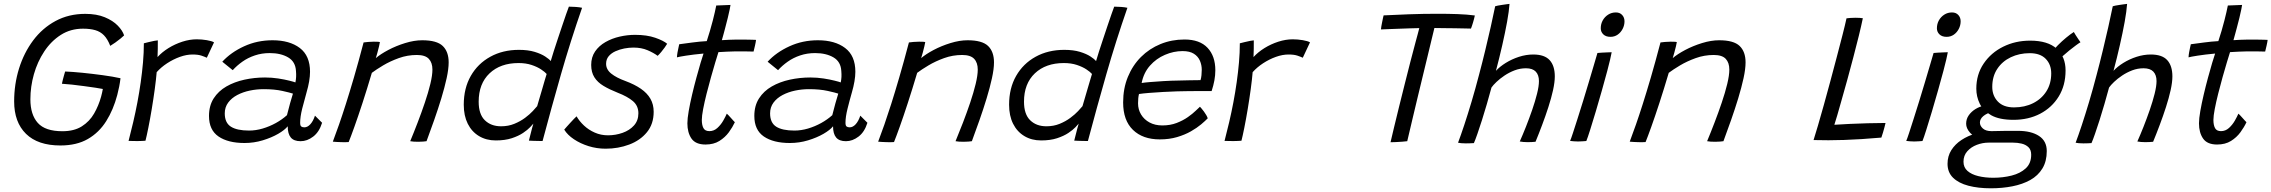

<svg xmlns="http://www.w3.org/2000/svg" viewBox="-20 -742 11960 1011"><path d="M298 24Q179.5 24 117 -37.2Q54.5 -98.5 54.5 -208Q54.5 -298.5 80.2 -381.2Q106 -464 154.5 -529Q203 -594 272.5 -631.5Q342 -669 429 -669Q489 -669 531.8 -651.2Q574.5 -633.5 600 -607.2Q625.5 -581 633.5 -555.5Q627.5 -549.5 614.8 -539Q602 -528.5 587.2 -518Q572.5 -507.5 560.5 -500.5Q546.5 -536.5 527.5 -556Q508.5 -575.5 481.5 -583.2Q454.5 -591 417 -591Q351.5 -591 300.2 -558.2Q249 -525.5 213 -471Q177 -416.5 158.5 -351Q140 -285.5 140 -219Q140 -138.5 179 -94.8Q218 -51 308.5 -51Q370.5 -51 411 -76.8Q451.5 -102.5 475.5 -144.2Q499.5 -186 512.5 -233.5Q515 -243 517.5 -253.8Q520 -264.5 521.5 -273.5Q510.5 -276 483.5 -280Q456.5 -284 423.2 -288.5Q390 -293 358.5 -296.5Q327 -300 306 -301Q307.5 -309 310.5 -320.8Q313.5 -332.5 317 -345Q320.5 -357.5 323 -365.5Q361 -364 413.8 -358.8Q466.5 -353.5 520.2 -346.2Q574 -339 614.5 -330Q612 -308 607.5 -285.5Q603 -263 597.5 -242Q577 -164 539.2 -104Q501.5 -44 442.5 -10Q383.5 24 298 24Z M809.5 -441.5Q833 -467.5 867.2 -488.8Q901.5 -510 940.2 -522.5Q979 -535 1016 -535Q1042.5 -535 1069 -530.5Q1095.5 -526 1107 -519L1069 -438Q1058.5 -443 1040.8 -449Q1023 -455 994 -455Q962 -455 927.2 -442.5Q892.5 -430 860.2 -409Q828 -388 805 -362Q802 -325 795 -273.2Q788 -221.5 779 -167.5Q770 -113.5 761 -68.8Q752 -24 746 -1Q729 0.5 703 0.8Q677 1 657 0Q669.5 -48 681.5 -99.2Q693.5 -150.5 703.5 -203.2Q713.5 -256 721 -309Q728.5 -362 733 -413.5Q737.5 -465 737.5 -514Q748.5 -517 763.5 -520.5Q778.5 -524 792 -526.8Q805.5 -529.5 811 -529.5Q811 -511 810.8 -484Q810.5 -457 809.5 -441.5Z M1267.5 11Q1181 11 1130.8 -23.2Q1080.5 -57.5 1080.5 -131.5Q1080.5 -185.5 1105.2 -224Q1130 -262.5 1172.2 -286.8Q1214.5 -311 1267.2 -322.5Q1320 -334 1375.5 -334Q1411 -334 1445 -328.8Q1479 -323.5 1503.8 -317.2Q1528.5 -311 1535.5 -308Q1538.5 -322.5 1539.2 -336.8Q1540 -351 1538.5 -368Q1536 -417 1497.2 -439.8Q1458.5 -462.5 1400.5 -462.5Q1358.5 -462.5 1322 -450.2Q1285.5 -438 1256.2 -417.2Q1227 -396.5 1205.5 -372.5L1150.5 -417Q1196 -466.5 1265.2 -498.2Q1334.5 -530 1415 -530Q1505 -530 1558.8 -489.2Q1612.5 -448.5 1612.5 -364Q1612.5 -341 1607.8 -313.2Q1603 -285.5 1594.5 -256.5Q1582 -213 1571.2 -169.8Q1560.5 -126.5 1560.5 -95.5Q1560.5 -80.5 1566.2 -76Q1572 -71.5 1582.5 -71.5Q1599.5 -71.5 1614.2 -87.8Q1629 -104 1638.5 -133L1676 -95.5Q1661 -47 1629.2 -22.8Q1597.5 1.5 1563 1.5Q1527.5 1.5 1511.2 -18Q1495 -37.5 1495 -77Q1479.5 -57.5 1444.5 -37.2Q1409.5 -17 1363.2 -3Q1317 11 1267.5 11ZM1291.5 -54.5Q1327 -54.5 1363.2 -65.2Q1399.5 -76 1432.5 -94.2Q1465.5 -112.5 1491 -135.5Q1500 -171.5 1507.5 -198.2Q1515 -225 1522.5 -249Q1508.5 -254 1467 -263.2Q1425.5 -272.5 1368 -272.5Q1331.5 -272.5 1295.5 -265Q1259.5 -257.5 1229.5 -241.8Q1199.5 -226 1181.5 -201.8Q1163.5 -177.5 1163.5 -145Q1163.5 -95.5 1195.8 -75Q1228 -54.5 1291.5 -54.5Z M1816 6Q1808 6.5 1797.5 6.8Q1787 7 1776.5 6.5Q1765.5 6.5 1752.8 5.5Q1740 4.5 1732.5 4Q1748.5 -38 1765.2 -86Q1782 -134 1801.2 -194.5Q1820.5 -255 1843.8 -334.5Q1867 -414 1894.5 -518.5Q1905 -520 1918.8 -521.2Q1932.5 -522.5 1947.5 -522.5Q1956.5 -522.5 1965.5 -522.2Q1974.5 -522 1980.5 -520.5Q1980 -515 1976 -498.5Q1972 -482 1967.2 -464.2Q1962.5 -446.5 1959 -436Q1983.5 -457 2024.5 -478.8Q2065.5 -500.5 2113.2 -515.2Q2161 -530 2203.5 -530Q2280 -530 2311.2 -500Q2342.5 -470 2342.5 -413.5Q2342.5 -379 2331.8 -330Q2321 -281 2303.8 -224.2Q2286.5 -167.5 2266 -109.2Q2245.5 -51 2226 1.5Q2219.5 2.5 2208 3.5Q2196.5 4.5 2183 4.5Q2170 4.5 2158.8 3.8Q2147.5 3 2140 1.5Q2159 -44 2179.2 -96.8Q2199.5 -149.5 2217.2 -202Q2235 -254.5 2246 -300Q2257 -345.5 2257 -375.5Q2257 -412 2238 -432.2Q2219 -452.5 2175 -452.5Q2125.5 -452.5 2079.8 -436Q2034 -419.5 1997.2 -397.5Q1960.5 -375.5 1938 -358.5Q1912.5 -272.5 1888.8 -199.8Q1865 -127 1846 -74Q1827 -21 1816 6Z M2765 -1.5Q2767.5 -11 2772 -29.2Q2776.5 -47.5 2781.2 -65.5Q2786 -83.5 2788.5 -91Q2784.5 -86 2771.2 -72Q2758 -58 2734.2 -42Q2710.5 -26 2674.8 -14.2Q2639 -2.5 2590.5 -2.5Q2540.5 -2.5 2502.2 -25.5Q2464 -48.5 2443 -90.5Q2422 -132.5 2422 -190.5Q2422 -277.5 2459 -342.2Q2496 -407 2561.8 -443.2Q2627.5 -479.5 2712.5 -479.5Q2760.5 -479.5 2795 -469Q2829.5 -458.5 2850.8 -444.5Q2872 -430.5 2880 -420.5Q2885.5 -440.5 2895.5 -471.2Q2905.5 -502 2917.2 -537.5Q2929 -573 2940.5 -607Q2952 -641 2961.2 -667.8Q2970.5 -694.5 2975.5 -707Q2992.5 -707 3012.2 -705.5Q3032 -704 3045 -701Q2984 -525.5 2934 -351Q2884 -176.5 2837 0.5Q2828.5 0.5 2814 0.2Q2799.5 0 2785.5 -0.5Q2771.5 -1 2765 -1.5ZM2618.5 -77Q2656.5 -77 2688.2 -90Q2720 -103 2744.8 -121.5Q2769.5 -140 2785.5 -157.2Q2801.5 -174.5 2808.5 -183Q2812 -195 2819 -218.8Q2826 -242.5 2833.8 -269Q2841.5 -295.5 2848.2 -318.5Q2855 -341.5 2858.5 -352.5Q2849.5 -363 2829.2 -376.5Q2809 -390 2779 -400Q2749 -410 2710.5 -410Q2615 -410 2557.8 -355.8Q2500.5 -301.5 2500.5 -206.5Q2500.5 -140.5 2533 -108.8Q2565.5 -77 2618.5 -77Z M3169 41Q3122.5 41 3079.2 27.5Q3036 14 3002 -8.8Q2968 -31.5 2951 -59.5Q2956 -65.5 2964.5 -75Q2973 -84.5 2982.8 -95.2Q2992.5 -106 3001.5 -115.2Q3010.5 -124.5 3016 -129.5Q3030.5 -104 3055 -81Q3079.5 -58 3111.8 -43.8Q3144 -29.5 3181.5 -29.5Q3221.5 -29.5 3258.2 -42.5Q3295 -55.5 3318.2 -81.2Q3341.5 -107 3341.5 -145.5Q3341.5 -185 3312.8 -209.5Q3284 -234 3232 -254Q3189 -271 3157.8 -289.8Q3126.5 -308.5 3109.8 -335Q3093 -361.5 3093 -400Q3093 -441 3113.5 -471Q3134 -501 3168.2 -520.5Q3202.5 -540 3243 -549.2Q3283.5 -558.5 3324 -558.5Q3386.5 -558.5 3430.2 -543.2Q3474 -528 3493 -511.5Q3488.5 -503.5 3480 -491.8Q3471.5 -480 3462 -468.5Q3452.5 -457 3443 -448Q3422.5 -463.5 3390 -477.5Q3357.5 -491.5 3315.5 -491.5Q3292.5 -491.5 3267.5 -486.8Q3242.5 -482 3220.5 -472Q3198.5 -462 3185 -445.8Q3171.5 -429.5 3171.5 -406Q3171.5 -376 3198.8 -354.2Q3226 -332.5 3273 -315.5Q3321.5 -297.5 3354.8 -274.5Q3388 -251.5 3405 -221.8Q3422 -192 3422 -153.5Q3422 -89 3386.5 -45.8Q3351 -2.5 3293.2 19.2Q3235.5 41 3169 41Z M3849.5 -98.5Q3837.5 -72.5 3817.8 -45.5Q3798 -18.5 3768 0.2Q3738 19 3695 19Q3643 19 3621.2 -12.2Q3599.5 -43.5 3599.5 -92.5Q3599.5 -117.5 3606.5 -157.5Q3613.5 -197.5 3624.2 -243.2Q3635 -289 3647 -333Q3659 -377 3669 -411Q3679 -445 3684.5 -460Q3630.5 -455 3592.5 -449Q3554.5 -443 3544.5 -440Q3545 -452 3547.5 -466Q3550 -480 3552.8 -492Q3555.5 -504 3556.5 -509Q3585.5 -513 3625.2 -518.2Q3665 -523.5 3701.5 -525.5Q3710 -551 3718.2 -579.2Q3726.5 -607.5 3733.5 -634.5Q3739.5 -657 3744 -677.8Q3748.5 -698.5 3751.5 -713L3826.5 -716Q3826.5 -712 3822.5 -693.2Q3818.5 -674.5 3812.2 -647.8Q3806 -621 3798 -592.5Q3794 -577.5 3789.8 -561.8Q3785.5 -546 3781 -530.5Q3796 -531.5 3818 -532.5Q3840 -533.5 3854 -533.5Q3878.5 -534 3901.5 -533.5Q3924.5 -533 3941 -532.8Q3957.5 -532.5 3961 -532Q3960 -521.5 3955.5 -501.8Q3951 -482 3948 -470.5Q3943 -470.5 3913.5 -471.2Q3884 -472 3854.5 -471.5Q3833.5 -471 3808.5 -470Q3783.5 -469 3763 -467.5Q3757 -449 3746.5 -414Q3736 -379 3723.8 -335.5Q3711.5 -292 3700.5 -248.2Q3689.5 -204.5 3682.5 -167.8Q3675.5 -131 3675.5 -110.5Q3675.5 -83.5 3684 -67.5Q3692.5 -51.5 3715.5 -51.5Q3739 -51.5 3757.2 -68Q3775.5 -84.5 3788 -106.2Q3800.5 -128 3807 -143.5Q3809.5 -142 3815.5 -135.5Q3821.5 -129 3828.8 -121Q3836 -113 3841.8 -106.5Q3847.5 -100 3849.5 -98.5Z M4139 11Q4052.5 11 4002.2 -23.2Q3952 -57.5 3952 -131.5Q3952 -185.5 3976.8 -224Q4001.5 -262.5 4043.8 -286.8Q4086 -311 4138.8 -322.5Q4191.5 -334 4247 -334Q4282.5 -334 4316.5 -328.8Q4350.5 -323.5 4375.2 -317.2Q4400 -311 4407 -308Q4410 -322.5 4410.8 -336.8Q4411.5 -351 4410 -368Q4407.5 -417 4368.8 -439.8Q4330 -462.5 4272 -462.5Q4230 -462.5 4193.5 -450.2Q4157 -438 4127.8 -417.2Q4098.5 -396.5 4077 -372.5L4022 -417Q4067.5 -466.5 4136.8 -498.2Q4206 -530 4286.5 -530Q4376.5 -530 4430.2 -489.2Q4484 -448.5 4484 -364Q4484 -341 4479.2 -313.2Q4474.5 -285.5 4466 -256.5Q4453.5 -213 4442.8 -169.8Q4432 -126.5 4432 -95.5Q4432 -80.5 4437.8 -76Q4443.5 -71.5 4454 -71.5Q4471 -71.5 4485.8 -87.8Q4500.5 -104 4510 -133L4547.5 -95.5Q4532.5 -47 4500.8 -22.8Q4469 1.5 4434.5 1.5Q4399 1.5 4382.8 -18Q4366.5 -37.5 4366.5 -77Q4351 -57.5 4316 -37.2Q4281 -17 4234.8 -3Q4188.5 11 4139 11ZM4163 -54.5Q4198.5 -54.5 4234.8 -65.2Q4271 -76 4304 -94.2Q4337 -112.5 4362.5 -135.5Q4371.5 -171.5 4379 -198.2Q4386.5 -225 4394 -249Q4380 -254 4338.5 -263.2Q4297 -272.5 4239.5 -272.5Q4203 -272.5 4167 -265Q4131 -257.5 4101 -241.8Q4071 -226 4053 -201.8Q4035 -177.5 4035 -145Q4035 -95.5 4067.2 -75Q4099.5 -54.5 4163 -54.5Z M4687.5 6Q4679.5 6.5 4669 6.8Q4658.5 7 4648 6.5Q4637 6.5 4624.2 5.5Q4611.5 4.5 4604 4Q4620 -38 4636.8 -86Q4653.5 -134 4672.8 -194.5Q4692 -255 4715.2 -334.5Q4738.5 -414 4766 -518.5Q4776.5 -520 4790.2 -521.2Q4804 -522.5 4819 -522.5Q4828 -522.5 4837 -522.2Q4846 -522 4852 -520.5Q4851.5 -515 4847.5 -498.5Q4843.5 -482 4838.8 -464.2Q4834 -446.5 4830.5 -436Q4855 -457 4896 -478.8Q4937 -500.5 4984.8 -515.2Q5032.5 -530 5075 -530Q5151.5 -530 5182.8 -500Q5214 -470 5214 -413.5Q5214 -379 5203.2 -330Q5192.5 -281 5175.2 -224.2Q5158 -167.5 5137.5 -109.2Q5117 -51 5097.5 1.5Q5091 2.5 5079.5 3.5Q5068 4.5 5054.5 4.5Q5041.5 4.5 5030.2 3.8Q5019 3 5011.5 1.5Q5030.5 -44 5050.8 -96.8Q5071 -149.5 5088.8 -202Q5106.5 -254.5 5117.5 -300Q5128.5 -345.5 5128.5 -375.5Q5128.5 -412 5109.5 -432.2Q5090.5 -452.5 5046.5 -452.5Q4997 -452.5 4951.2 -436Q4905.5 -419.5 4868.8 -397.5Q4832 -375.5 4809.5 -358.5Q4784 -272.5 4760.2 -199.8Q4736.5 -127 4717.5 -74Q4698.5 -21 4687.5 6Z M5636.5 -1.5Q5639 -11 5643.5 -29.2Q5648 -47.5 5652.8 -65.5Q5657.5 -83.5 5660 -91Q5656 -86 5642.8 -72Q5629.5 -58 5605.8 -42Q5582 -26 5546.2 -14.2Q5510.5 -2.5 5462 -2.5Q5412 -2.5 5373.8 -25.5Q5335.5 -48.5 5314.5 -90.5Q5293.5 -132.5 5293.5 -190.5Q5293.5 -277.5 5330.5 -342.2Q5367.5 -407 5433.2 -443.2Q5499 -479.5 5584 -479.5Q5632 -479.5 5666.5 -469Q5701 -458.5 5722.2 -444.5Q5743.5 -430.5 5751.5 -420.5Q5757 -440.5 5767 -471.2Q5777 -502 5788.8 -537.5Q5800.5 -573 5812 -607Q5823.5 -641 5832.8 -667.8Q5842 -694.5 5847 -707Q5864 -707 5883.8 -705.5Q5903.5 -704 5916.5 -701Q5855.5 -525.5 5805.5 -351Q5755.5 -176.5 5708.5 0.5Q5700 0.5 5685.5 0.2Q5671 0 5657 -0.5Q5643 -1 5636.5 -1.5ZM5490 -77Q5528 -77 5559.8 -90Q5591.5 -103 5616.2 -121.5Q5641 -140 5657 -157.2Q5673 -174.5 5680 -183Q5683.5 -195 5690.5 -218.8Q5697.5 -242.5 5705.2 -269Q5713 -295.5 5719.8 -318.5Q5726.5 -341.5 5730 -352.5Q5721 -363 5700.8 -376.5Q5680.5 -390 5650.5 -400Q5620.5 -410 5582 -410Q5486.5 -410 5429.2 -355.8Q5372 -301.5 5372 -206.5Q5372 -140.5 5404.5 -108.8Q5437 -77 5490 -77Z M6339.5 -119Q6327 -106 6304.8 -87.2Q6282.5 -68.5 6251 -50.5Q6219.5 -32.5 6178.2 -20.2Q6137 -8 6087 -8Q5997.5 -8 5945.8 -58Q5894 -108 5894 -202.5Q5894 -276.5 5919 -337.2Q5944 -398 5988 -442Q6032 -486 6090.8 -510Q6149.5 -534 6217 -534Q6297.5 -534 6338.5 -490.2Q6379.5 -446.5 6379.5 -372Q6379.5 -345.5 6374.5 -318.5Q6369.5 -291.5 6360 -262.5Q6355.5 -262.5 6335.8 -262.5Q6316 -262.5 6288.2 -262.5Q6260.5 -262.5 6231.2 -262Q6202 -261.5 6178.5 -261Q6145 -260 6105.5 -257.8Q6066 -255.5 6031.2 -252.8Q5996.5 -250 5977.5 -247Q5972.5 -227.5 5972.5 -198Q5972.5 -165.5 5988.5 -139Q6004.5 -112.5 6033.2 -97Q6062 -81.5 6100.5 -81.5Q6142 -81.5 6175.8 -94.5Q6209.5 -107.5 6235 -125.5Q6260.5 -143.5 6276.5 -159.2Q6292.5 -175 6298.5 -180Q6301 -177.5 6307 -170.5Q6313 -163.5 6319.8 -154.2Q6326.5 -145 6332 -135.5Q6337.5 -126 6339.5 -119ZM5991.5 -305Q6006.5 -307.5 6036.8 -310Q6067 -312.5 6107 -315Q6147 -317.5 6190.5 -318Q6216.5 -319 6240.8 -319.2Q6265 -319.5 6282 -319.8Q6299 -320 6301.5 -320Q6305 -331 6306.5 -345.8Q6308 -360.5 6308 -374.5Q6308 -400 6298.2 -422.5Q6288.5 -445 6266.5 -459Q6244.5 -473 6207 -473Q6160 -473 6114 -453.2Q6068 -433.5 6035 -396Q6002 -358.5 5991.5 -305Z M6580.5 -441.5Q6604 -467.5 6638.2 -488.8Q6672.5 -510 6711.2 -522.5Q6750 -535 6787 -535Q6813.5 -535 6840 -530.5Q6866.5 -526 6878 -519L6840 -438Q6829.5 -443 6811.8 -449Q6794 -455 6765 -455Q6733 -455 6698.2 -442.5Q6663.5 -430 6631.2 -409Q6599 -388 6576 -362Q6573 -325 6566 -273.2Q6559 -221.5 6550 -167.5Q6541 -113.5 6532 -68.8Q6523 -24 6517 -1Q6500 0.5 6474 0.8Q6448 1 6428 0Q6440.5 -48 6452.5 -99.2Q6464.5 -150.5 6474.5 -203.2Q6484.5 -256 6492 -309Q6499.5 -362 6504 -413.5Q6508.5 -465 6508.5 -514Q6519.5 -517 6534.5 -520.5Q6549.5 -524 6563 -526.8Q6576.5 -529.5 6582 -529.5Q6582 -511 6581.8 -484Q6581.5 -457 6580.5 -441.5Z M7251.5 -587Q7252 -594 7253.8 -604.2Q7255.5 -614.5 7257.8 -625.2Q7260 -636 7262 -645.8Q7264 -655.5 7265.5 -661Q7323.5 -664 7398.8 -666.8Q7474 -669.5 7549.5 -669.5Q7603.5 -669.5 7654.2 -667.8Q7705 -666 7746 -660.5Q7742 -642 7736.2 -622.8Q7730.5 -603.5 7725.5 -591.5Q7715 -591.5 7692.2 -592.2Q7669.5 -593 7640.8 -593.2Q7612 -593.5 7583.5 -593.8Q7555 -594 7533 -594.5Q7528.5 -576 7519 -536.8Q7509.5 -497.5 7497 -445.5Q7484.5 -393.5 7470.5 -336Q7456.5 -278.5 7443 -222.2Q7429.5 -166 7418.2 -118.2Q7407 -70.5 7399.5 -38.8Q7392 -7 7390 1.5Q7380 3 7362.8 4.2Q7345.5 5.5 7328.8 6.2Q7312 7 7302 7Q7309 -23 7320.5 -71.2Q7332 -119.5 7346.5 -178Q7361 -236.5 7376.5 -298.2Q7392 -360 7406.8 -417.8Q7421.5 -475.5 7434 -521Q7440 -543 7445 -561.5Q7450 -580 7453.5 -594Q7433 -593.5 7405.8 -592.8Q7378.5 -592 7349.8 -590.8Q7321 -589.5 7295 -588.8Q7269 -588 7251.5 -587Z M7741 11.5Q7733.5 12 7722.2 12.5Q7711 13 7698.5 13Q7685.5 13 7674 12Q7662.5 11 7657.5 9.5Q7671.5 -27.5 7690 -83.2Q7708.5 -139 7728.8 -207Q7749 -275 7768 -348Q7785 -411.5 7800.5 -476Q7816 -540.5 7829.5 -599.8Q7843 -659 7853 -709Q7857 -710.5 7867 -712.5Q7877 -714.5 7889.2 -716.2Q7901.5 -718 7912.2 -719.5Q7923 -721 7928.5 -721.5Q7926 -684 7915.8 -627.2Q7905.5 -570.5 7890.2 -503.5Q7875 -436.5 7857 -369Q7877 -391 7908.8 -410.8Q7940.5 -430.5 7978.2 -442.8Q8016 -455 8053.5 -455Q8113 -455 8140 -425.2Q8167 -395.5 8167 -339.5Q8167 -309.5 8157.8 -267.5Q8148.5 -225.5 8133.2 -178.2Q8118 -131 8100.2 -83.8Q8082.5 -36.5 8065.5 4.5Q8056.5 5.5 8045.5 6Q8034.5 6.5 8023.5 6.5Q8000 6.5 7982.5 3Q7997.5 -30.5 8014.8 -74Q8032 -117.5 8047.8 -163Q8063.5 -208.5 8073.5 -248.5Q8083.5 -288.5 8083.5 -315Q8083.5 -347 8066.8 -364.8Q8050 -382.5 8015 -382.5Q7984 -382.5 7955.2 -371.5Q7926.5 -360.5 7902 -344Q7877.5 -327.5 7859.8 -310.5Q7842 -293.5 7833.5 -281Q7822 -238.5 7809.2 -194.2Q7796.5 -150 7783.5 -109.5Q7770.5 -69 7759.5 -37.2Q7748.5 -5.5 7741 11.5Z M8333 0.5Q8325.5 1 8313.5 2Q8301.5 3 8289.5 3Q8277 3 8266.8 2Q8256.5 1 8247.5 0Q8252.5 -11 8262.5 -41.8Q8272.5 -72.5 8286.5 -116.2Q8300.5 -160 8315.8 -209.5Q8331 -259 8345.5 -307.5Q8360 -356 8372 -396.8Q8384 -437.5 8391.5 -463Q8400 -464 8414.5 -464.8Q8429 -465.5 8443.8 -466.2Q8458.5 -467 8466.5 -467Q8464.5 -454.5 8458.2 -428Q8452 -401.5 8443.5 -369.5Q8431 -322.5 8415 -266Q8399 -209.5 8382.8 -155Q8366.5 -100.5 8353.2 -58.5Q8340 -16.5 8333 0.5ZM8460 -548Q8436 -548 8422.5 -561Q8409 -574 8409 -593Q8409 -616 8419.5 -634.8Q8430 -653.5 8448 -665Q8466 -676.5 8488.5 -676.5Q8509.5 -676.5 8521.8 -663Q8534 -649.5 8534 -630Q8534 -608.5 8524.2 -589.8Q8514.5 -571 8498 -559.5Q8481.5 -548 8460 -548Z M8645 6Q8637 6.5 8626.5 6.8Q8616 7 8605.5 6.5Q8594.5 6.5 8581.8 5.5Q8569 4.5 8561.5 4Q8577.5 -38 8594.2 -86Q8611 -134 8630.2 -194.5Q8649.5 -255 8672.8 -334.5Q8696 -414 8723.5 -518.5Q8734 -520 8747.8 -521.2Q8761.5 -522.5 8776.5 -522.5Q8785.5 -522.5 8794.5 -522.2Q8803.5 -522 8809.5 -520.5Q8809 -515 8805 -498.5Q8801 -482 8796.2 -464.2Q8791.5 -446.5 8788 -436Q8812.5 -457 8853.5 -478.8Q8894.5 -500.5 8942.2 -515.2Q8990 -530 9032.5 -530Q9109 -530 9140.2 -500Q9171.5 -470 9171.5 -413.5Q9171.5 -379 9160.8 -330Q9150 -281 9132.8 -224.2Q9115.5 -167.5 9095 -109.2Q9074.5 -51 9055 1.5Q9048.5 2.5 9037 3.5Q9025.5 4.5 9012 4.5Q8999 4.5 8987.8 3.8Q8976.5 3 8969 1.5Q8988 -44 9008.2 -96.8Q9028.5 -149.5 9046.2 -202Q9064 -254.5 9075 -300Q9086 -345.5 9086 -375.5Q9086 -412 9067 -432.2Q9048 -452.5 9004 -452.5Q8954.5 -452.5 8908.8 -436Q8863 -419.5 8826.2 -397.5Q8789.5 -375.5 8767 -358.5Q8741.5 -272.5 8717.8 -199.8Q8694 -127 8675 -74Q8656 -21 8645 6Z M9529.5 -4.5Q9538.5 -32 9552.5 -80.2Q9566.5 -128.5 9583.5 -188.8Q9600.5 -249 9617.5 -313Q9635 -377.5 9651.5 -440.8Q9668 -504 9681.8 -557.2Q9695.5 -610.5 9703 -645.5Q9710 -646.5 9723.2 -647.5Q9736.5 -648.5 9749.5 -648.5Q9760 -648.5 9772.8 -647.8Q9785.5 -647 9789 -646Q9781 -607 9768 -554Q9755 -501 9739.2 -441.2Q9723.5 -381.5 9707 -321.2Q9690.5 -261 9675 -207.5Q9663.5 -167 9654.5 -135.5Q9645.5 -104 9639 -85Q9673 -87.5 9719 -89.5Q9765 -91.5 9814.5 -93Q9864 -94.5 9908.5 -94.5Q9906.5 -86 9903 -72.2Q9899.5 -58.5 9895 -43.8Q9890.5 -29 9886.5 -17.5Q9830.5 -12.5 9781.8 -9.5Q9733 -6.5 9690 -5Q9648 -3.5 9608.2 -3.5Q9568.5 -3.5 9529.5 -4.5Z M10103 0.5Q10095.5 1 10083.5 2Q10071.5 3 10059.5 3Q10047 3 10036.8 2Q10026.5 1 10017.5 0Q10022.5 -11 10032.5 -41.8Q10042.5 -72.5 10056.5 -116.2Q10070.5 -160 10085.8 -209.5Q10101 -259 10115.5 -307.5Q10130 -356 10142 -396.8Q10154 -437.5 10161.5 -463Q10170 -464 10184.5 -464.8Q10199 -465.5 10213.8 -466.2Q10228.5 -467 10236.5 -467Q10234.5 -454.5 10228.2 -428Q10222 -401.5 10213.5 -369.5Q10201 -322.5 10185 -266Q10169 -209.5 10152.8 -155Q10136.5 -100.5 10123.2 -58.5Q10110 -16.5 10103 0.5ZM10230 -548Q10206 -548 10192.5 -561Q10179 -574 10179 -593Q10179 -616 10189.5 -634.8Q10200 -653.5 10218 -665Q10236 -676.5 10258.5 -676.5Q10279.5 -676.5 10291.8 -663Q10304 -649.5 10304 -630Q10304 -608.5 10294.2 -589.8Q10284.5 -571 10268 -559.5Q10251.5 -548 10230 -548Z M10582.5 -111Q10508 -111 10465.2 -135Q10422.5 -159 10404.5 -196.2Q10386.5 -233.5 10386.5 -275Q10386.5 -350 10425.2 -407.2Q10464 -464.5 10528.2 -496.2Q10592.5 -528 10670 -528Q10763 -528 10809.8 -485.5Q10856.5 -443 10856.5 -371Q10856.5 -292.5 10820.5 -234Q10784.5 -175.5 10722.8 -143.2Q10661 -111 10582.5 -111ZM10463 249.5Q10396.5 249.5 10345 236Q10293.5 222.5 10264.2 194Q10235 165.5 10235 120.5Q10235 80 10255 48.5Q10275 17 10308.5 -5Q10342 -27 10383 -38.8Q10424 -50.5 10466.5 -51.5Q10497.5 -52.5 10534 -52.8Q10570.5 -53 10605.5 -53Q10675.5 -53 10716.5 -26.2Q10757.5 0.5 10757.5 53.5Q10757.5 107.5 10734.5 145.2Q10711.5 183 10670.8 205.8Q10630 228.5 10576.5 239Q10523 249.5 10463 249.5ZM10476 194Q10527 194 10572.5 182.5Q10618 171 10646.8 144.5Q10675.5 118 10675.5 73Q10675.5 47 10661.2 33.2Q10647 19.5 10625.2 14.2Q10603.5 9 10580 9Q10548 9 10515.2 9Q10482.5 9 10451.5 9Q10420 9 10389.5 20.5Q10359 32 10339 54.5Q10319 77 10319 109.5Q10319 139.5 10340 158Q10361 176.5 10396.5 185.2Q10432 194 10476 194ZM10416.5 -13.5Q10373 -21 10353 -43.8Q10333 -66.5 10333 -90.5Q10333 -115.5 10346.8 -135Q10360.5 -154.5 10382.5 -168Q10404.5 -181.5 10429.5 -186L10471.5 -153.5Q10441 -145.5 10423.2 -130.5Q10405.5 -115.5 10405.5 -96.5Q10405.5 -79.5 10421 -65.5Q10436.5 -51.5 10466.5 -51.5ZM10585 -176.5Q10641.5 -176.5 10685.8 -198.8Q10730 -221 10755.5 -261.2Q10781 -301.5 10781 -355.5Q10781 -402.5 10752 -432.2Q10723 -462 10668 -462Q10613 -462 10568 -440.5Q10523 -419 10496.8 -379.2Q10470.5 -339.5 10470.5 -284.5Q10470.5 -238 10500 -207.2Q10529.5 -176.5 10585 -176.5ZM10819.5 -424.5 10781 -463Q10795 -482.5 10816 -503.8Q10837 -525 10859.8 -543.8Q10882.5 -562.5 10900 -573.5Q10903 -567.5 10909.8 -557Q10916.5 -546.5 10923.5 -536.2Q10930.5 -526 10935 -519.5Q10927 -515 10911 -503.2Q10895 -491.5 10876.8 -476.8Q10858.5 -462 10843 -448Q10827.5 -434 10819.5 -424.5Z M10993 11.5Q10985.5 12 10974.2 12.5Q10963 13 10950.5 13Q10937.5 13 10926 12Q10914.5 11 10909.5 9.5Q10923.5 -27.5 10942 -83.2Q10960.5 -139 10980.8 -207Q11001 -275 11020 -348Q11037 -411.5 11052.5 -476Q11068 -540.5 11081.5 -599.8Q11095 -659 11105 -709Q11109 -710.5 11119 -712.5Q11129 -714.5 11141.2 -716.2Q11153.5 -718 11164.2 -719.5Q11175 -721 11180.5 -721.5Q11178 -684 11167.8 -627.2Q11157.5 -570.5 11142.2 -503.5Q11127 -436.5 11109 -369Q11129 -391 11160.8 -410.8Q11192.5 -430.5 11230.2 -442.8Q11268 -455 11305.5 -455Q11365 -455 11392 -425.2Q11419 -395.5 11419 -339.5Q11419 -309.5 11409.8 -267.5Q11400.5 -225.5 11385.2 -178.2Q11370 -131 11352.2 -83.8Q11334.5 -36.5 11317.5 4.5Q11308.5 5.5 11297.5 6Q11286.5 6.5 11275.5 6.5Q11252 6.5 11234.5 3Q11249.5 -30.5 11266.8 -74Q11284 -117.5 11299.8 -163Q11315.5 -208.5 11325.5 -248.5Q11335.5 -288.5 11335.5 -315Q11335.5 -347 11318.8 -364.8Q11302 -382.5 11267 -382.5Q11236 -382.5 11207.2 -371.5Q11178.5 -360.5 11154 -344Q11129.5 -327.5 11111.8 -310.5Q11094 -293.5 11085.5 -281Q11074 -238.5 11061.2 -194.2Q11048.5 -150 11035.5 -109.5Q11022.5 -69 11011.5 -37.2Q11000.5 -5.5 10993 11.5Z M11809 -98.5Q11797 -72.5 11777.2 -45.5Q11757.5 -18.5 11727.5 0.2Q11697.5 19 11654.5 19Q11602.5 19 11580.8 -12.2Q11559 -43.5 11559 -92.5Q11559 -117.5 11566 -157.5Q11573 -197.5 11583.8 -243.2Q11594.5 -289 11606.5 -333Q11618.5 -377 11628.5 -411Q11638.5 -445 11644 -460Q11590 -455 11552 -449Q11514 -443 11504 -440Q11504.5 -452 11507 -466Q11509.5 -480 11512.2 -492Q11515 -504 11516 -509Q11545 -513 11584.8 -518.2Q11624.5 -523.5 11661 -525.5Q11669.5 -551 11677.8 -579.2Q11686 -607.5 11693 -634.5Q11699 -657 11703.5 -677.8Q11708 -698.5 11711 -713L11786 -716Q11786 -712 11782 -693.2Q11778 -674.5 11771.8 -647.8Q11765.5 -621 11757.5 -592.5Q11753.5 -577.5 11749.2 -561.8Q11745 -546 11740.5 -530.5Q11755.5 -531.5 11777.5 -532.5Q11799.5 -533.5 11813.5 -533.5Q11838 -534 11861 -533.5Q11884 -533 11900.5 -532.8Q11917 -532.5 11920.5 -532Q11919.5 -521.5 11915 -501.8Q11910.5 -482 11907.5 -470.5Q11902.5 -470.5 11873 -471.2Q11843.5 -472 11814 -471.5Q11793 -471 11768 -470Q11743 -469 11722.5 -467.5Q11716.5 -449 11706 -414Q11695.5 -379 11683.2 -335.5Q11671 -292 11660 -248.2Q11649 -204.5 11642 -167.8Q11635 -131 11635 -110.5Q11635 -83.5 11643.5 -67.5Q11652 -51.5 11675 -51.5Q11698.5 -51.5 11716.8 -68Q11735 -84.5 11747.5 -106.2Q11760 -128 11766.5 -143.5Q11769 -142 11775 -135.5Q11781 -129 11788.2 -121Q11795.5 -113 11801.2 -106.5Q11807 -100 11809 -98.5Z"/></svg>

Font: Grandstander Thin Light
Style: Italic
Weight: 300
Italic angle: -15°
Version: Version 1.200